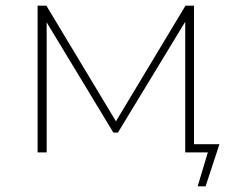

<svg xmlns="http://www.w3.org/2000/svg" viewBox="-20 -539 837 679"><path d="M679 120 715 0H635V-462L397 -70H381L145 -460V0H113V-519H144L390 -110L636 -519H666V-29H756L707 120Z"/></svg>

Font: Montserrat ExtraLight
Style: Regular
Weight: 200
Designer: Julieta Ulanovsky
Foundry: Julieta Ulanovsky
Version: Version 9.000; ttfautohint (v1.8.4.7-5d5b)